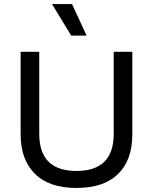

<svg xmlns="http://www.w3.org/2000/svg" viewBox="-20 -916 756 949"><path d="M358 13Q222 13 152 -57.5Q82 -128 82 -251V-660H174V-254Q174 -71 358 -71Q542 -71 542 -254V-660H634V-251Q634 -125 563.5 -56Q493 13 358 13ZM332 -740 237 -896H336L408 -740Z"/></svg>

Font: Bricolage Grotesque 12pt
Style: Regular
Weight: 400
Designer: Mathieu Triay
Foundry: Atelier Triay
Version: Version 1.001; ttfautohint (v1.8.4.7-5d5b);gftools[0.9.33.de